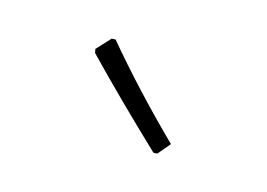

<svg xmlns="http://www.w3.org/2000/svg" viewBox="-42 -771 475 341"><g transform="rotate(20 195.0 -601.0)"><path d="M287 -543 270 -519 263 -518Q175 -588 105 -649L103 -656L124 -683L131 -684Q202 -613 287 -543Z"/></g></svg>

Font: t
Style: Regular
Weight: 300
Designer: Juan Pablo del Peral
Foundry: Huerta Tipografica
Version: Version 2.004; ttfautohint (v1.8.1)